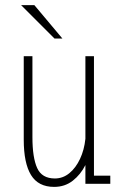

<svg xmlns="http://www.w3.org/2000/svg" viewBox="-20 -720 490 752"><path d="M192 12Q130 12 101.5 -34.5Q73 -81 73 -173V-500H107V-183Q107 -103 125.5 -62Q144 -21 195 -21Q226.5 -21 251.8 -41.8Q277 -62.5 293.5 -97.8Q310 -133 314.5 -176.5V-500H348V-32H412V0H314.5V-73.5Q296 -36.5 265 -12.2Q234 12 192 12ZM193.5 -569 62.5 -700H114.5L224.5 -569Z"/></svg>

Font: Trispace Condensed Thin
Style: Regular
Weight: 100
Width: 3
Designer: Tyler Finck
Foundry: Etcetera Type Company
Version: Version 1.210; ttfautohint (v1.8.3)